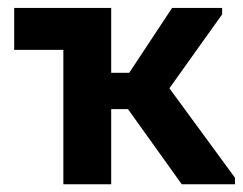

<svg xmlns="http://www.w3.org/2000/svg" viewBox="-20 -477 628 497"><path d="M144 0H267.8V-194.5H311.3L450.5 0H588.3V-16.8L418.5 -248.5L555 -439.8V-456.5H425.5L314.5 -288.5H267.8V-456.5H16.7V-348H144Z"/></svg>

Font: Tilda Sans VF
Style: Regular
Weight: 400
Designer: ParaType Ltd
Foundry: ParaType Ltd
Version: Version 1.010